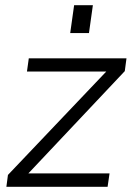

<svg xmlns="http://www.w3.org/2000/svg" viewBox="-20 -717 514 737"><path d="M10.5 -45.5 388 -442.5H83.5L90.5 -493H465.5L459 -444L89 -51.5H400.5L393 0H4.5ZM264.5 -697H336.5L321.5 -590H249.5Z"/></svg>

Font: HK Grotesk Light
Style: Italic
Weight: 300
Italic angle: -16°
Designer: Alfredo Marco Pradil
Foundry: Hanken Design Co.
Version: Version 3.001